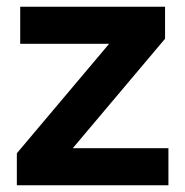

<svg xmlns="http://www.w3.org/2000/svg" viewBox="-20 -550 550 570"><path d="M30 -95 304 -420H40V-530H470V-435L196 -110H480V0H30Z"/></svg>

Font: Golos Text DemiBold
Style: Regular
Weight: 600
Designer: A.Korolkova, Vitaly Kuzmin
Foundry: ParaType Ltd
Version: Version 2.002